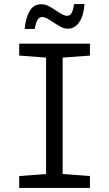

<svg xmlns="http://www.w3.org/2000/svg" viewBox="-20 -930 540 950"><path d="M75 -59 208 -69V-645L75 -655V-714H425V-655L290 -645V-69L425 -59V0H75ZM185 -909Q202 -909 218.5 -901Q235 -893 257 -878Q276 -865 288.5 -858.5Q301 -852 312 -852Q327 -852 334.5 -866Q342 -880 347 -910H398Q394 -852 372 -820Q350 -788 316 -788Q298 -788 281 -797Q264 -806 240 -822Q237 -824 225.5 -831.5Q214 -839 205 -842.5Q196 -846 190 -846Q174 -846 165.5 -831.5Q157 -817 152 -787H102Q107 -841 126.5 -875Q146 -909 185 -909Z"/></svg>

Font: Noto Sans Mono UI Cond
Style: Regular
Weight: 400
Width: 3
Monospace: yes
Designer: Monotype Design team
Foundry: Monotype Imaging Inc.
Version: Version 1.000